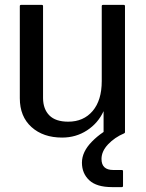

<svg xmlns="http://www.w3.org/2000/svg" viewBox="-20 -545 595 785"><path d="M486 0H408.5Q403.5 0 403.5 -5V-90.5Q381 -41.5 335.8 -12Q290.5 17.5 234 17.5Q156.5 17.5 108.8 -25.5Q61 -68.5 61 -143.5V-520Q61 -525 66 -525H151Q156 -525 156 -520V-143.5Q156.5 -98.5 182 -73Q207.5 -47.5 259 -47.5Q321.5 -47.5 358.8 -91.2Q396 -135 396 -213.5V-520Q396 -525 401 -525H486Q491 -525 491 -520V-5Q491 0 486 0ZM483 155V215Q483 220 478 220H438Q375 220 345 192Q315 164 315 120Q315 75.5 356 33.8Q397 -8 457 -35L488 0Q449 16.5 422 45Q395 73.5 395 105Q395 150 443 150H478Q483 150 483 155Z"/></svg>

Font: MFEK Sans
Style: Regular
Weight: 400
Designer: Owen Earl
Foundry: indestructible type*
Version: Version 0.001; ttfautohint (v1.8.4.7-5d5b)